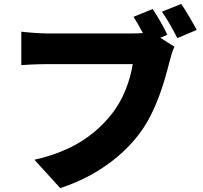

<svg xmlns="http://www.w3.org/2000/svg" viewBox="-20 -895 1040 982"><path d="M907 -875 808 -835C836 -797 866 -741 887 -700L986 -742C968 -776 933 -837 907 -875ZM872 -656 800 -702 836 -717C819 -753 788 -809 761 -849L663 -809C680 -782 696 -754 711 -726C692 -724 673 -724 660 -724C598 -724 304 -724 219 -724C186 -724 120 -729 89 -733V-562C115 -564 170 -567 219 -567C304 -567 597 -567 659 -567C646 -487 613 -388 549 -309C470 -211 357 -123 156 -78L288 67C464 10 605 -93 695 -214C781 -330 822 -482 846 -576C852 -598 861 -634 872 -656Z"/></svg>

Font: Noto Sans TC Black
Style: Regular
Weight: 900
Designer: Ryoko NISHIZUKA 西塚涼子 (kana, bopomofo & ideographs); Paul D. Hunt (Latin, Greek & Cyrillic); Sandoll Communications 산돌커뮤니
Foundry: Adobe
Version: Version 2.004;hotconv 1.0.118;makeotfexe 2.5.65603